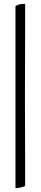

<svg xmlns="http://www.w3.org/2000/svg" viewBox="-20 -732 210 993"><path d="M60 241V-701Q71 -708 83 -710Q95 -712 110 -712Q110 -655 110 -578Q110 -501 109.5 -413Q109 -325 109 -234Q109 -145 109.5 -61Q110 23 110 97Q110 171 110 230Q103 234 87 237.5Q71 241 60 241Z"/></svg>

Font: Vollkorn
Style: Regular
Weight: 400
Designer: Friedrich Althausen
Foundry: Friedrich Althausen
Version: Version 5.001